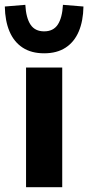

<svg xmlns="http://www.w3.org/2000/svg" viewBox="-49 -776 366 796"><path d="M59 0V-496H209V0ZM134 -555Q81 -555 45 -578.5Q9 -602 -9.5 -645.5Q-28 -689 -29 -749L56 -756Q59 -702 77.5 -674Q96 -646 134 -646Q172 -646 190.5 -674Q209 -702 212 -756L297 -749Q296 -689 277.5 -645.5Q259 -602 223 -578.5Q187 -555 134 -555Z"/></svg>

Font: Nunito Sans 10pt SemiCondensed ExtraBold
Style: Regular
Weight: 800
Width: 4
Designer: Vernon Adams
Foundry: Vernon Adams
Version: Version 3.101;gftools[0.9.27]